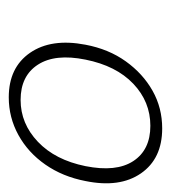

<svg xmlns="http://www.w3.org/2000/svg" viewBox="4 -744 390 438"><g transform="rotate(90 199.0 -525.0)"><path d="M82 -525Q92 -578 120 -617Q148 -656 187 -678Q226 -700 273 -700Q342 -700 375.5 -651.5Q409 -603 393 -525Q383 -473 355.5 -433.5Q328 -394 288 -372Q248 -350 202 -350Q134 -350 100.5 -398.5Q67 -447 82 -525ZM359 -525Q373 -595 347.5 -634Q322 -673 267 -673Q212 -673 171 -634Q130 -595 116 -525Q102 -456 127.5 -416.5Q153 -377 208 -377Q262 -377 303.5 -416.5Q345 -456 359 -525Z"/></g></svg>

Font: Albert Sans ExtraLight
Style: Italic
Weight: 250
Italic angle: -11.25°
Designer: Andreas Rasmussen
Foundry: a.Foundry
Version: Version 1.025